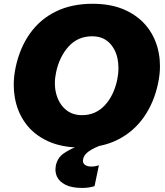

<svg xmlns="http://www.w3.org/2000/svg" viewBox="-20 -748 852 992"><path d="M400.5 14.5Q298.5 14.5 226.2 -19.2Q154 -53 111.5 -111.5Q69 -170 56.5 -245Q51 -276.5 51 -309.5Q51 -354 61 -401Q82.5 -501.5 134.8 -575Q187 -648.5 268.5 -688.5Q350 -728.5 458.5 -728.5Q557 -728.5 628.8 -695.2Q700.5 -662 743.8 -604.5Q787 -547 800.5 -472.5Q806.5 -440.5 806.5 -406.5Q806.5 -361.5 796 -314Q775 -216.5 723 -142.5Q671 -68.5 590 -27Q509 14.5 400.5 14.5ZM404 -153Q473.5 -153 520.8 -203.2Q568 -253.5 585.5 -335.5Q592 -367 592 -396Q592 -422 587 -446Q576 -497 542.8 -528.8Q509.5 -560.5 456 -560.5Q383 -560.5 335.2 -508.5Q287.5 -456.5 270 -375.5Q263.5 -345.5 263.5 -318Q263.5 -290.5 270 -265Q283 -214 317.5 -183.5Q352 -153 404 -153ZM405 223Q350.5 223 318.5 206.8Q286.5 190.5 274.5 165Q266.5 147 266.5 127.5Q266.5 119 268 109.5Q276.5 67.5 307.5 45.8Q338.5 24 375.5 10L383 -25.5L479.5 -37.5L509.5 0Q468 14 440.8 32.5Q413.5 51 409.5 74.5Q408.5 78.5 408.5 82.5Q408.5 95 417.5 102.5Q429 112.5 452.5 112.5Q464.5 112.5 474.8 110.2Q485 108 491 106L468.5 213.5Q457 217.5 441.5 220.2Q426 223 405 223Z"/></svg>

Font: Heraclito ExtraBold
Style: Italic
Weight: 800
Italic angle: -12°
Designer: Kostas Bartsokas (font) & Cristiano Sobral (main changes)
Foundry: Kostas Bartsokas (font) & Cristiano Sobral (main changes)
Version: Version 1.00;July 8, 2020;FontCreator 13.0.0.2655 64-bit